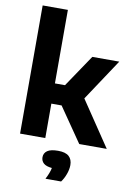

<svg xmlns="http://www.w3.org/2000/svg" viewBox="-110 -876 827 1192"><g transform="rotate(10 303.0 -280.0)"><path d="M59.5 0V-808H218.5V-344.5H282L418.5 -547H588.5L414.5 -284.5L606 0H432.5L283 -217H218.5V0ZM263.5 248.5Q285.5 206 291 176Q254.5 172.5 238.2 157.8Q222 143 222 120Q222 94 243.2 79Q264.5 64 311 64Q358 64 379.5 83.5Q401 103 401 138.5Q401 165 390 195.5Q379 226 362 248.5Z"/></g></svg>

Font: Encode Sans
Style: Bold
Weight: 700
Designer: Multiple Designers
Foundry: Impallari Type
Version: Version 3.002; ttfautohint (v1.8.3) -l 8 -r 50 -G 200 -x 14 